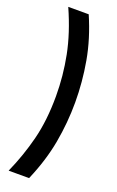

<svg xmlns="http://www.w3.org/2000/svg" viewBox="-151 -732 514 847"><g transform="rotate(20 106.5 -308.5)"><path d="M13 -693H109Q152 -594 169 -498Q186 -402 186 -307Q186 -212 169 -118Q152 -24 109 76H13Q51 -9 74 -99.5Q97 -190 97 -304Q97 -399 78.5 -493Q60 -587 13 -693Z"/></g></svg>

Font: Bricolage Grotesque 48pt Condensed
Style: Regular
Weight: 400
Width: 3
Designer: Mathieu Triay
Foundry: Atelier Triay
Version: Version 1.000; ttfautohint (v1.8.4.7-5d5b);gftools[0.9.32]